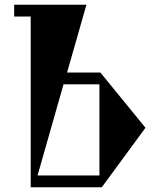

<svg xmlns="http://www.w3.org/2000/svg" viewBox="-20 -793 676 813"><path d="M596 -252 411 0H110V-723H40V-773H346L264 -486H405ZM139 -50H401V-436H249Z"/></svg>

Font: Chokokutai
Style: Regular
Weight: 400
Designer: 108号,108go
Foundry: Font Zone 108
Version: Version 1.000; ttfautohint (v1.8.3)